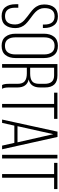

<svg xmlns="http://www.w3.org/2000/svg" viewBox="818 -1564 752 2429"><g transform="rotate(90 1194.5 -350.0)"><path d="M186 -706Q262 -706 298.5 -658.5Q335 -611 335 -531V-516H291V-534Q291 -664 187 -664Q83 -664 83 -535Q83 -501 97 -472Q111 -443 133.5 -421.5Q156 -400 182.5 -380.5Q209 -361 236 -340.5Q263 -320 285.5 -297Q308 -274 322 -241Q336 -208 336 -169Q336 -89 299 -41.5Q262 6 185 6Q108 6 71 -41.5Q34 -89 34 -169V-205H78V-166Q78 -37 184 -37Q290 -37 290 -166Q290 -200 276 -228.5Q262 -257 239.5 -278Q217 -299 190.5 -319Q164 -339 137 -359.5Q110 -380 87.5 -403Q65 -426 51 -459Q37 -492 37 -532Q37 -613 74 -659Q111 -705 186 -706Z M407 -171V-529Q407 -609 445.5 -657.5Q484 -706 560 -706Q638 -706 676.5 -658Q715 -610 715 -529V-171Q715 -90 676.5 -42Q638 6 560 6Q484 6 445.5 -42.5Q407 -91 407 -171ZM453 -532V-168Q453 -107 479 -71.5Q505 -36 560 -36Q616 -36 642.5 -71.5Q669 -107 669 -168V-532Q669 -593 642.5 -628.5Q616 -664 560 -664Q505 -664 479 -628.5Q453 -593 453 -532Z M791 -700H937Q1087 -700 1087 -542V-481Q1087 -359 986 -336Q1087 -314 1087 -193V-84Q1087 -26 1104 0H1056Q1041 -26 1041 -84V-194Q1041 -260 1008 -286.5Q975 -313 910 -313H837V0H791ZM837 -355H911Q977 -355 1009 -380Q1041 -405 1041 -472V-538Q1041 -658 936 -658H837Z M1341 0H1295V-658H1153V-700H1484V-658H1341Z M1788 -155H1570L1535 0H1493L1646 -701H1713L1869 0H1823ZM1678 -648 1577 -195H1781Z M1939 -700H1985V0H1939Z M2229 0H2183V-658H2041V-700H2372V-658H2229Z"/></g></svg>

Font: TypoPRO Bebas Neue
Style: Regular
Weight: 400
Designer: Ryoichi Tsunekawa
Foundry: Ryoichi Tsunekawa
Version: Version 001.003